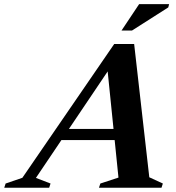

<svg xmlns="http://www.w3.org/2000/svg" viewBox="-92 -886 832 906"><path d="M168.5 -225 186 -277.5H510.5L493 -225ZM612.5 -49.5 676.5 -20 670 0H375L381.5 -20L467 -48L412.5 -584L441 -586L77.5 -46.5L146.5 -20L140 0H-72L-65.5 -20L13.5 -47L447 -678.5H541ZM481.5 -742 564.5 -866.5H706L702 -851L531 -742Z"/></svg>

Font: Newsreader 24pt
Style: Bold Italic
Weight: 700
Italic angle: -17°
Designer: Hugues Gentile
Foundry: Production Type
Version: Version 1.003